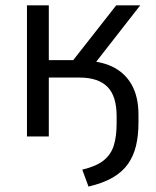

<svg xmlns="http://www.w3.org/2000/svg" viewBox="-20 -506 580 712"><path d="M308.2 185.9 285.1 123.1Q337.5 110.6 364.7 88.7Q391.8 66.7 402.2 33Q412.5 -0.8 412.5 -48.6V-75.2Q412.5 -149.8 378.3 -184.1Q344.1 -218.4 274.5 -218.4H161V0H80V-486.3H161V-283.1H251.6L411.1 -486.3H500.1L316 -250.4L283.6 -281.2Q348.9 -281.2 395.8 -259.1Q442.6 -236.9 468 -192.3Q493.5 -147.6 493.5 -80.2V-51.1Q493.5 -4 484.5 34Q475.5 72 454.9 101.6Q434.2 131.3 398.3 152.2Q362.5 173.1 308.2 185.9Z"/></svg>

Font: Nunito Sans 12pt ExtraLight
Style: Regular
Weight: 200
Designer: Vernon Adams
Foundry: Vernon Adams
Version: Version 3.101;gftools[0.9.27]